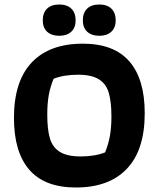

<svg xmlns="http://www.w3.org/2000/svg" viewBox="-20 -824 705 853"><path d="M170 -733Q170 -767 189 -785.5Q208 -804 243 -804Q278 -804 297 -785.5Q316 -767 316 -733Q316 -701 296.5 -683Q277 -665 243 -665Q209 -665 189.5 -683Q170 -701 170 -733ZM348 -733Q348 -767 367 -785.5Q386 -804 421 -804Q456 -804 475 -785.5Q494 -767 494 -733Q494 -701 474.5 -683Q455 -665 421 -665Q387 -665 367.5 -683Q348 -701 348 -733ZM42 -300Q42 -463 121 -546.5Q200 -630 348 -630Q486 -630 554.5 -551.5Q623 -473 623 -321Q623 -158 544 -74.5Q465 9 317 9Q179 9 110.5 -69.5Q42 -148 42 -300ZM447 -147Q462 -184 468.5 -221.5Q475 -259 475 -306Q475 -371 463.5 -411Q452 -451 419.5 -471.5Q387 -492 327 -492Q263 -492 218 -474Q203 -437 196.5 -400.5Q190 -364 190 -315Q190 -250 201.5 -210Q213 -170 245.5 -149.5Q278 -129 338 -129Q402 -129 447 -147Z"/></svg>

Font: Athiti
Style: Bold
Weight: 700
Designer: CadsonDemak Team
Foundry: CadsonDemak
Version: Version 1.033